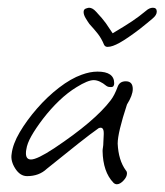

<svg xmlns="http://www.w3.org/2000/svg" viewBox="-20 -464 425 496"><path d="M282 12Q277 12 273 8Q246 -20 245 -74Q245 -78 246 -83.5Q247 -89 247 -96L248 -117V-120Q248 -138 235 -133Q215 -119 181.5 -92.5Q148 -66 101 -28Q81 -9 50 -9Q32 -9 19.5 -28.5Q7 -48 10 -66Q13 -92 31 -122.5Q49 -153 75.5 -183.5Q102 -214 132.5 -237.5Q163 -261 191 -271Q202 -275 212 -277Q222 -279 232 -279Q275 -279 275 -249Q275 -239 267 -239Q264 -239 261 -239.5Q258 -240 255 -242Q237 -257 222 -257Q207 -257 178 -239Q155 -225 133 -204Q111 -183 91 -157Q72 -132 61 -112.5Q50 -93 48 -78Q47 -74 47 -68Q47 -52 60 -52Q76 -52 120 -81Q225 -151 266 -205Q276 -218 284 -240Q289 -254 305 -254Q323 -254 323 -234Q323 -218 308 -194Q284 -121 284 -93Q286 -50 305 -24Q308 -21 308 -16Q308 -7 299 2.5Q290 12 282 12ZM211 -402Q206 -409 201 -417.5Q196 -426 196 -433Q196 -440 202 -442Q208 -444 210 -444Q219 -444 228 -434Q245 -416 253.5 -404Q262 -392 271 -378Q303 -397 321 -409Q339 -421 357 -436Q366 -444 375 -444Q385 -444 385 -434Q385 -425 374 -416Q366 -409 359 -403.5Q352 -398 341 -389Q308 -364 289 -353.5Q270 -343 259 -343H257Q252 -343 249 -348Q242 -365 232.5 -377Q223 -389 211 -402Z"/></svg>

Font: Square Peg
Style: Regular
Weight: 400
Designer: Robert E. Leuschke
Foundry: Robert E. Leuschke
Version: Version 1.010; ttfautohint (v1.8.4.7-5d5b)